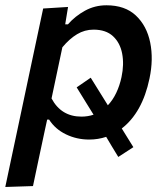

<svg xmlns="http://www.w3.org/2000/svg" viewBox="-44 -530 650 745"><path d="M-23.5 195.5Q-12 141 -0.8 88.2Q10.5 35.5 23.5 -26L75 -269Q85.5 -318 97.8 -376.2Q110 -434.5 123.5 -497L220 -503L209 -435.5H219.5Q247.5 -467.5 285.8 -488.5Q324 -509.5 369 -509.5Q441 -509.5 483.2 -469.8Q525.5 -430 538.8 -365Q552 -300 536 -225Q508.5 -93.5 428.5 -31.5Q439 -14.5 450.2 3.5Q461.5 21.5 473.5 41L415 79Q402.5 58.5 390.5 38.8Q378.5 19 368 1Q336.5 11.5 302 11.5Q253.5 11.5 211.8 -8.8Q170 -29 146.5 -66H139L129 -20Q117 36 106.2 86.8Q95.5 137.5 84 192ZM272 -77.5Q297 -77.5 319 -85Q304.5 -108.5 288 -135Q271.5 -161.5 253.5 -191L308 -228.5Q326.5 -199 343 -172.2Q359.5 -145.5 374.5 -121.5Q394 -142 407.2 -170Q420.5 -198 427.5 -231Q438 -280 430 -322Q422 -364 394.5 -389.5Q367 -415 319 -415Q284.5 -415 255 -397.2Q225.5 -379.5 198 -346.5L156 -148Q193.5 -77.5 272 -77.5Z"/></svg>

Font: Commissioner Medium
Style: Italic
Weight: 500
Italic angle: -12°
Designer: Kostas Bartsokas
Foundry: Kostas Bartsokas
Version: Version 1.000; ttfautohint (v1.8.3)